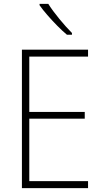

<svg xmlns="http://www.w3.org/2000/svg" viewBox="-20 -970 530 990"><path d="M434 0H93V-714H434V-678H131V-393H417V-358H131V-36H434ZM229 -950Q251 -915 286 -872.5Q321 -830 351 -800V-791H325Q301 -811 274.5 -838Q248 -865 224 -892.5Q200 -920 184 -943V-950Z"/></svg>

Font: Noto Sans Gujarati UI SemiCondensed ExtraLight
Style: Regular
Weight: 200
Width: 4
Designer: Jelle Bosma - Monotype Design Team, Universal Thirst
Foundry: Monotype Imaging Inc.
Version: Version 2.106; ttfautohint (v1.8.4.7-5d5b)